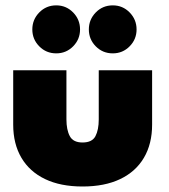

<svg xmlns="http://www.w3.org/2000/svg" viewBox="-20 -666 613 698"><path d="M221.5 -232Q221.5 -194 233.8 -171Q246 -148 280 -148Q315 -148 327 -171Q339 -194 339 -232V-410.5H533V-213Q533 -143 503.2 -92.5Q473.5 -42 417 -15Q360.5 12 280 12Q200 12 143.8 -15Q87.5 -42 57.8 -92.5Q28 -143 28 -213V-410.5H221.5ZM390 -472Q353.5 -472 328.2 -497.5Q303 -523 303 -559Q303 -595 328.2 -620.8Q353.5 -646.5 390 -646.5Q426 -646.5 451.2 -620.8Q476.5 -595 476.5 -559Q476.5 -523 451.2 -497.5Q426 -472 390 -472ZM184.5 -472Q148 -472 122.8 -497.5Q97.5 -523 97.5 -559Q97.5 -595 122.8 -620.8Q148 -646.5 184.5 -646.5Q220.5 -646.5 245.8 -620.8Q271 -595 271 -559Q271 -523 245.8 -497.5Q220.5 -472 184.5 -472Z"/></svg>

Font: League Spartan Thin Black
Style: Regular
Weight: 900
Version: Version 2.002